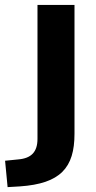

<svg xmlns="http://www.w3.org/2000/svg" viewBox="-81 -559 388 775"><path d="M-1 193.4C163.1 182.1 219.7 118.2 219.7 -19V-539.1H70.3V1.5C70.3 53.7 45.9 80.1 -7.8 84.5L-60.5 89.8L-50.3 196.3Z"/></svg>

Font: Winston
Style: Bold
Weight: 700
Designer: Vernon Adams, Kim Jin-seong, David Berlow, Cristiano Sobral
Foundry: The Winston Project Authors
Version: Version 3.004